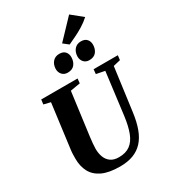

<svg xmlns="http://www.w3.org/2000/svg" viewBox="-280 -1338 1314 1482"><g transform="rotate(-30 376.5 -597.0)"><path d="M684.5 -687 633.5 -306Q623 -224.5 601 -164.8Q579 -105 543.5 -66.5Q508 -28 457.8 -9Q407.5 10 340.5 10Q242 10 182.5 -18.2Q123 -46.5 96.5 -97Q70 -147.5 70 -214Q70 -233 70.5 -253.2Q71 -273.5 74 -295L125 -687L65 -701.5L70 -743H394L390 -702L302 -687L251.5 -304.5Q248 -275.5 245.5 -249Q243 -222.5 243 -202.5Q243 -162.5 255.5 -129.2Q268 -96 295.5 -76.2Q323 -56.5 368 -56.5Q429.5 -56.5 468 -84.8Q506.5 -113 528.5 -170Q550.5 -227 561.5 -313L609 -687L533 -702L537 -743H753L748 -702ZM351.5 -819.5Q321 -819.5 302.8 -839.8Q284.5 -860 284.5 -890Q285.5 -929 307.2 -953.8Q329 -978.5 366 -978.5Q401.5 -978.5 418.5 -958.5Q435.5 -938.5 435 -909Q434.5 -871 414 -845.2Q393.5 -819.5 351.5 -819.5ZM544.5 -819.5Q514 -819.5 496 -839.8Q478 -860 478 -890Q479 -929 500.8 -953.8Q522.5 -978.5 559 -978.5Q594 -978.5 611.2 -958.5Q628.5 -938.5 628 -909Q627.5 -871 606.8 -845.2Q586 -819.5 544.5 -819.5ZM472.5 -1000.5 426 -1037 584.5 -1203.5 682 -1124.5Q649 -1094.5 611.8 -1071.8Q574.5 -1049 538.5 -1031.8Q502.5 -1014.5 472.5 -1000.5Z"/></g></svg>

Font: Merriweather 60pt Black
Style: Italic
Weight: 900
Italic angle: -7.8°
Version: Version 2.101